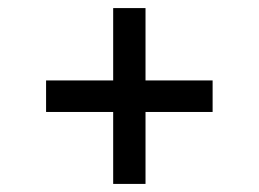

<svg xmlns="http://www.w3.org/2000/svg" viewBox="-20 -594 640 475"><path d="M260 -139V-317H94V-395H260V-574H340V-395H506V-317H340V-139Z"/></svg>

Font: Red Hat Display SemiBold
Style: Regular
Weight: 600
Designer: Pentagram, MCKL
Foundry: Pentagram, MCKL
Version: Version 1.023